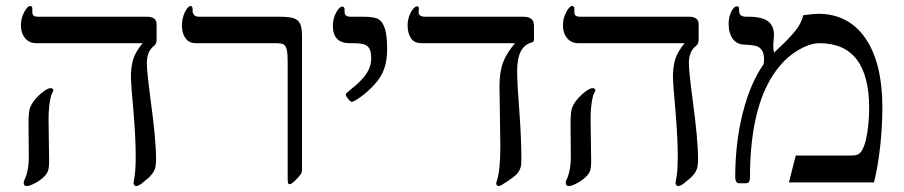

<svg xmlns="http://www.w3.org/2000/svg" viewBox="-20 -609 3018 641"><path d="M502.9 -477.1Q502.9 -461.4 493.2 -455.1Q470.2 -436.5 470.2 -398.9Q470.2 -371.1 482.9 -274.9Q501 -142.6 501 -77.1Q501 -56.2 497.3 -45.7Q493.7 -35.2 486.6 -26.9Q479.5 -18.6 478.8 -17.8Q478 -17.1 477.5 -16.6Q477.1 -16.1 476.3 -15.6Q475.6 -15.1 450.2 5.9Q439.9 12.2 435.1 12.2Q425.8 12.2 425.8 0L427.2 -8.3Q433.1 -33.7 433.1 -87.9Q433.1 -147.9 425.3 -240.7Q417 -333 417 -350.1Q417 -384.8 424.3 -409.9Q431.6 -435.1 456.1 -464.8H101.1Q77.6 -464.8 63.7 -481.7Q49.8 -498.5 49.8 -524.9Q49.8 -547.4 60.5 -568.1Q71.3 -588.9 81.1 -588.9Q87.9 -588.9 87.9 -580.1V-568.8Q87.9 -560.5 92.3 -556.9Q96.7 -553.2 107.9 -553.2H470.2Q502.9 -553.2 502.9 -527.8ZM158.2 -308.1Q158.2 -305.7 150.9 -291Q142.1 -258.8 142.1 -211.9L144 -71.8Q144 -47.4 139.6 -36.6Q135.3 -25.9 122.6 -14.9Q109.9 -3.9 93.8 4.2Q77.6 12.2 69.8 12.2Q59.1 12.2 59.1 1L60.5 -5.9Q76.2 -37.1 76.2 -86.9L75.2 -196.8Q75.2 -230.5 79.1 -244.9Q83 -259.3 95.7 -275.1Q108.4 -291 124.5 -303Q140.6 -314.9 148.9 -314.9Q151.9 -314.9 155 -313Q158.2 -311 158.2 -308.1Z M988.3 -43.9Q988.3 -34.2 984.4 -27.8Q980.5 -21.5 967 -7.8Q953.6 5.9 947.3 5.9Q942.9 5.9 941.7 2.2Q940.4 -1.5 940.4 -14.2V-402.8Q940.4 -430.2 937.5 -442.6Q934.6 -455.1 927.7 -460Q920.9 -464.8 899.4 -464.8H634.3Q610.8 -464.8 599.1 -481.4Q587.4 -498 587.4 -522.9Q587.4 -548.8 597.4 -568.8Q607.4 -588.9 617.2 -588.9Q619.6 -588.9 621.3 -585.9Q623 -583 623 -580.1V-570.8Q623 -565.4 627.7 -559.3Q632.3 -553.2 645 -553.2H910.2Q945.8 -553.2 960.9 -547.9Q976.1 -542.5 982.2 -529.5Q988.3 -516.6 988.3 -485.8Z M1272.5 -445.8Q1272.5 -407.7 1262.7 -379.6Q1252.9 -351.6 1230.7 -327.4Q1208.5 -303.2 1185.1 -286.1Q1161.6 -269 1154.3 -269Q1149.9 -269 1142.1 -279.1Q1134.3 -289.1 1134.3 -293Q1134.3 -296.9 1138.7 -299.8L1149.4 -309.1Q1183.1 -335 1201.2 -360.1Q1219.2 -385.3 1219.2 -414.1Q1219.2 -434.6 1213.9 -445.3Q1208.5 -456.1 1197 -460.4Q1185.5 -464.8 1154.3 -464.8H1147.5Q1091.3 -464.8 1091.3 -522.9Q1091.3 -546.9 1102.1 -566.9Q1112.8 -586.9 1123.5 -586.9Q1126 -586.9 1128.2 -584.5Q1130.4 -582 1130.4 -579.1V-569.8Q1130.4 -553.2 1149.4 -553.2H1193.4Q1232.4 -553.2 1245.8 -543.5Q1259.3 -533.7 1265.9 -510.5Q1272.5 -487.3 1272.5 -445.8Z M1762.7 -481Q1762.7 -474.1 1761.7 -471.4Q1760.7 -468.8 1756.8 -467.8Q1706.5 -456.1 1706.5 -372.1Q1706.5 -331.1 1713.9 -237.3Q1720.7 -143.6 1720.7 -74.2Q1720.7 -60.5 1718.5 -51.5Q1716.3 -42.5 1709.5 -32.7Q1702.6 -22.9 1676.8 -5.4Q1650.9 12.2 1645.5 12.2Q1636.7 12.2 1636.7 2L1638.2 -3.9Q1650.4 -38.6 1650.4 -120.1L1648.9 -234.4L1647.5 -320.8Q1647.5 -368.2 1659.4 -400.4Q1671.4 -432.6 1699.7 -464.8H1387.7Q1362.8 -464.8 1351.8 -481.7Q1340.8 -498.5 1340.8 -524.9Q1340.8 -540 1345.9 -554.7Q1351.1 -569.3 1358.6 -578.6Q1366.2 -587.9 1372.6 -587.9Q1378.4 -587.9 1378.4 -580.1L1377.4 -568.8Q1377.4 -553.2 1399.4 -553.2H1726.6Q1739.7 -553.2 1747.6 -549.6Q1755.4 -545.9 1759 -539.8Q1762.7 -533.7 1762.7 -519Z M2312.5 -477.1Q2312.5 -461.4 2302.7 -455.1Q2279.8 -436.5 2279.8 -398.9Q2279.8 -371.1 2292.5 -274.9Q2310.5 -142.6 2310.5 -77.1Q2310.5 -56.2 2306.9 -45.7Q2303.2 -35.2 2296.1 -26.9Q2289.1 -18.6 2288.3 -17.8Q2287.6 -17.1 2287.1 -16.6Q2286.6 -16.1 2285.9 -15.6Q2285.2 -15.1 2259.8 5.9Q2249.5 12.2 2244.6 12.2Q2235.4 12.2 2235.4 0L2236.8 -8.3Q2242.7 -33.7 2242.7 -87.9Q2242.7 -147.9 2234.9 -240.7Q2226.6 -333 2226.6 -350.1Q2226.6 -384.8 2233.9 -409.9Q2241.2 -435.1 2265.6 -464.8H1910.6Q1887.2 -464.8 1873.3 -481.7Q1859.4 -498.5 1859.4 -524.9Q1859.4 -547.4 1870.1 -568.1Q1880.9 -588.9 1890.6 -588.9Q1897.5 -588.9 1897.5 -580.1V-568.8Q1897.5 -560.5 1901.9 -556.9Q1906.2 -553.2 1917.5 -553.2H2279.8Q2312.5 -553.2 2312.5 -527.8ZM1967.8 -308.1Q1967.8 -305.7 1960.4 -291Q1951.7 -258.8 1951.7 -211.9L1953.6 -71.8Q1953.6 -47.4 1949.2 -36.6Q1944.8 -25.9 1932.1 -14.9Q1919.4 -3.9 1903.3 4.2Q1887.2 12.2 1879.4 12.2Q1868.7 12.2 1868.7 1L1870.1 -5.9Q1885.7 -37.1 1885.7 -86.9L1884.8 -196.8Q1884.8 -230.5 1888.7 -244.9Q1892.6 -259.3 1905.3 -275.1Q1918 -291 1934.1 -303Q1950.2 -314.9 1958.5 -314.9Q1961.4 -314.9 1964.6 -313Q1967.8 -311 1967.8 -308.1Z M2925.8 -250Q2925.8 -185.1 2918.2 -117.7Q2910.6 -50.3 2897.9 0H2613.8L2636.7 -89.8H2821.8Q2837.9 -89.8 2845.5 -94Q2853 -98.1 2859.6 -110.4Q2866.2 -122.6 2871.1 -143.6Q2876 -164.6 2878.9 -193.1Q2881.8 -221.7 2881.8 -247.1Q2881.8 -464.8 2715.8 -464.8Q2679.7 -464.8 2633.8 -434.6Q2587.9 -404.3 2553.2 -346.2Q2518.6 -288.1 2501.2 -205.1Q2483.9 -122.1 2483.9 -20Q2483.9 -7.3 2481 -2.2Q2478 2.9 2468.8 2.9H2448.7Q2434.6 2.9 2434.6 -18.1Q2434.6 -131.8 2459.5 -231Q2484.4 -330.1 2528.8 -394Q2530.8 -398.9 2530.8 -411.1Q2530.8 -428.7 2524.9 -439Q2519 -449.2 2508.3 -453.9Q2497.6 -458.5 2466.8 -460Q2440.9 -460 2426.8 -478.8Q2412.6 -497.6 2412.6 -529.8Q2412.6 -552.2 2421.4 -570.1Q2430.2 -587.9 2440.9 -587.9Q2444.8 -587.9 2446.3 -585.2Q2447.8 -582.5 2447.8 -571.8Q2447.8 -553.2 2470.7 -553.2H2477.5Q2523.9 -553.2 2543.9 -538.1Q2564 -522.9 2564 -492.2L2561.5 -458Q2561.5 -444.3 2564 -433.1Q2615.2 -480.5 2635.7 -506.6Q2656.2 -532.7 2661.6 -558.1Q2699.2 -563 2710.9 -563Q2813 -563 2869.4 -481Q2925.8 -398.9 2925.8 -250Z"/></svg>

Font: Liberation Serif
Style: Regular
Weight: 400
Designer: Steve Matteson
Foundry: Ascender Corporation
Version: Version 2.1.5